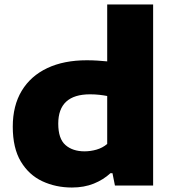

<svg xmlns="http://www.w3.org/2000/svg" viewBox="-20 -828 767 857"><path d="M301 9Q229 9 169 -19Q109 -47 73 -107Q37 -167 37 -262.5Q37 -356.5 77 -422.8Q117 -489 191 -524Q265 -559 367.5 -559Q392 -559 415.5 -557.5Q439 -556 458.5 -554V-808H663.5V0H493L482 -55H473Q442 -26 398.8 -8.5Q355.5 9 301 9ZM357.5 -152.5Q384 -152.5 411 -160.2Q438 -168 458.5 -185.5V-399.5Q443.5 -402.5 423.5 -404.8Q403.5 -407 382 -407Q240 -407 240 -276Q240 -209 272 -180.8Q304 -152.5 357.5 -152.5Z"/></svg>

Font: Encode Sans Expanded Expanded ExtraBold
Style: Regular
Weight: 800
Width: 7
Designer: Multiple Designers
Foundry: Impallari Type
Version: Version 3.000; ttfautohint (v1.8.3) -l 8 -r 50 -G 200 -x 14 